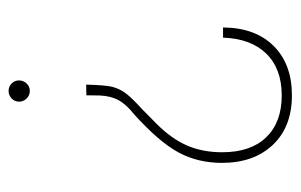

<svg xmlns="http://www.w3.org/2000/svg" viewBox="-145 -360 691 441"><g transform="rotate(-90 200.5 -139.5)"><path d="M71.3 25.4Q71.3 90.8 105.7 126.5Q140.1 162.1 201.7 162.1Q263.2 162.1 297.9 126.5Q332.5 90.8 334.5 27.3H357.9Q357.4 101.1 315.7 143.3Q273.9 185.5 201.9 185.5Q129.9 185.5 88.4 141.8Q46.9 98.1 46.9 24.9Q46.9 -30.3 70.6 -74.5Q94.2 -118.7 158.2 -176.8Q180.7 -194.3 190.7 -212.4Q200.7 -230.5 201.7 -256.3L202.1 -286.6L226.6 -287.1Q225.6 -244.1 221.7 -227.8Q217.8 -211.4 207.3 -197Q196.8 -182.6 170.9 -159.2L136.7 -125.5Q102.1 -90.8 86.7 -55.2Q71.3 -19.5 71.3 25.4ZM187.5 -441.2Q187.5 -451.2 194.8 -458.3Q202.1 -465.3 212.2 -465.3Q222.2 -465.3 229.2 -458.3Q236.3 -451.2 236.3 -441.2Q236.3 -431.2 229.2 -423.8Q222.2 -416.5 212.2 -416.5Q202.1 -416.5 194.8 -423.8Q187.5 -431.2 187.5 -441.2Z"/></g></svg>

Font: Yantramanav Thin
Style: Regular
Weight: 250
Version: Version 1.001;PS 1.0;hotconv 1.0.72;makeotf.lib2.5.5900; ttf